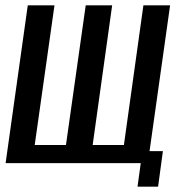

<svg xmlns="http://www.w3.org/2000/svg" viewBox="-20 -611 691 719"><path d="M495 88 507 0H1L84 -591H184L110 -68H227L301 -591H400L327 -68H444L517 -591H617L540 -45H590L572 88Z"/></svg>

Font: Alumni Sans SemiBold
Style: Italic
Weight: 600
Italic angle: -8°
Version: Version 1.016